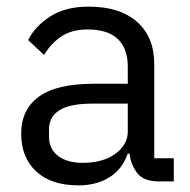

<svg xmlns="http://www.w3.org/2000/svg" viewBox="-20 -548 574 580"><path d="M460 0Q415 0 395.5 -24Q376 -48 371 -84H366Q349 -36 310 -12Q271 12 217 12Q135 12 89.5 -30Q44 -72 44 -144Q44 -217 97.5 -256Q151 -295 264 -295H366V-346Q366 -401 336 -430Q306 -459 244 -459Q197 -459 165.5 -438Q134 -417 113 -382L65 -427Q86 -469 132 -498.5Q178 -528 248 -528Q342 -528 394 -482Q446 -436 446 -354V-70H505V0ZM230 -56Q260 -56 285 -63Q310 -70 328 -83Q346 -96 356 -113Q366 -130 366 -150V-235H260Q191 -235 159.5 -215Q128 -195 128 -157V-136Q128 -98 155.5 -77Q183 -56 230 -56Z"/></svg>

Font: IBM Plex Sans Devanagari
Style: Regular
Weight: 400
Designer: Mike Abbink, Paul van der Laan, Pieter van Rosmalen, Erin McLaughlin
Foundry: Bold Monday
Version: Version 1.1